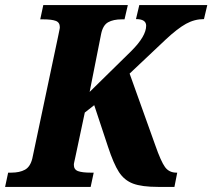

<svg xmlns="http://www.w3.org/2000/svg" viewBox="-42 -734 834 754"><path d="M609 -579 467 -445 568 -163Q590 -100 606 -78Q622 -56 651 -56H654L643 0H579Q515 0 480.5 -13Q446 -26 425 -58.5Q404 -91 382 -158L328 -321L291 -292L253 -113Q252 -108 250 -99.5Q248 -91 248 -87Q248 -68 264.5 -62Q281 -56 314 -56H326L314 0H-22L-10 -56H2Q35 -56 56 -67.5Q77 -79 85 -112L186 -590Q188 -601 190.5 -612Q193 -623 193 -627Q193 -646 177 -652Q161 -658 128 -658H116L128 -714H460L447 -658H436Q403 -658 382.5 -646.5Q362 -635 355 -600L310 -373L474 -534Q532 -592 532 -633Q532 -659 492 -659L505 -714H772L759 -659Q722 -659 688.5 -640.5Q655 -622 609 -579Z"/></svg>

Font: Noto Serif NarrowExtraBold
Style: Italic
Weight: 800
Width: 4
Italic angle: -12°
Designer: Monotype Design Team
Foundry: Monotype Imaging Inc.
Version: Version 1.001